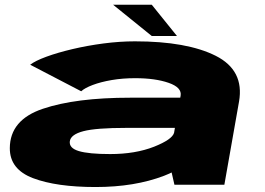

<svg xmlns="http://www.w3.org/2000/svg" viewBox="-20 -762 1092 792"><path d="M699.5 0 688 -50.5Q673.5 -43.5 657 -37Q535.5 9.5 374.5 9.5Q213 9.5 116.5 -27Q20 -63.5 20.5 -151Q21 -267.5 156.5 -313.2Q292 -359 517 -359H723.5L725 -367Q731 -401 675.8 -420.2Q620.5 -439.5 537.5 -439.5Q486 -439.5 440.8 -431.8Q395.5 -424 362.5 -411.5Q329.5 -399 315 -385.5L104.5 -495Q125 -511 171.2 -528Q217.5 -545 279 -559.5Q340.5 -574 407.5 -582.8Q474.5 -591.5 536.5 -591.5Q751 -591.5 869.8 -531.8Q988.5 -472 966 -343L905.5 0ZM698 -214 701.5 -234.5H502Q376 -234.5 323.8 -220.8Q271.5 -207 268 -179Q264.5 -151 305.2 -138.8Q346 -126.5 434.5 -126.5Q538.5 -126.5 616 -157Q690 -186.5 698 -214ZM606 -613.5 446.5 -742.5H606L710 -613.5Z"/></svg>

Font: Anybody UltraExpanded ExtraBold
Style: Italic
Weight: 800
Width: 9
Italic angle: -10°
Designer: Tyler Finck
Foundry: Etcetera Type Company
Version: Version 1.010; ttfautohint (v1.8.3) -l 8 -r 50 -G 200 -x 14 